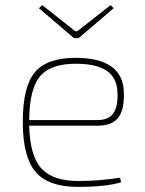

<svg xmlns="http://www.w3.org/2000/svg" viewBox="-20 -718 567 750"><path d="M269 -569 132 -686 145 -698 274 -596H282L412 -698L424 -686L287 -569ZM361 -227H94Q97 -108 142 -59.5Q187 -11 286 -11Q369 -11 449 -24L453 -6Q395 12 283 12Q169 12 119 -46.5Q69 -105 69 -242Q69 -379 116 -435.5Q163 -492 275 -492Q461 -492 464 -356Q466 -290 442 -258.5Q418 -227 361 -227ZM94 -249H361Q404 -249 422.5 -275Q441 -301 439 -354Q438 -413 397.5 -441Q357 -469 276 -469Q177 -469 136 -419.5Q95 -370 94 -249Z"/></svg>

Font: Exo 2.0 Thin
Style: Regular
Weight: 250
Designer: Natanael Gama
Version: Version 1.001;PS 001.001;hotconv 1.0.70;makeotf.lib2.5.58329